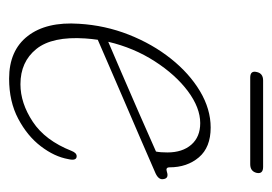

<svg xmlns="http://www.w3.org/2000/svg" viewBox="-110 -494 612 432"><g transform="rotate(90 196.0 -278.0)"><path d="M338 -125.5Q332.5 -94.5 309.2 -64Q286 -33.5 247.2 -13Q208.5 7.5 157 7.5Q93.5 7.5 61 -34.5Q28.5 -76.5 33.5 -150Q37 -208.5 58 -261.8Q79 -315 112 -356.5Q145 -398 185.2 -422Q225.5 -446 267 -446Q311.5 -446 334 -419.5Q356.5 -393 356.5 -353.5Q356.5 -344 366.5 -347.5Q381.5 -352.5 383 -339.5Q385 -329 370 -322Q336 -307 291.8 -288Q247.5 -269 203 -249.8Q158.5 -230.5 122.5 -215Q86.5 -199.5 69.5 -192Q67.5 -178 66.5 -164Q61.5 -89.5 90.2 -53.8Q119 -18 169.5 -18Q212 -18 254 -45.8Q296 -73.5 319.5 -133Q324 -144.5 331.5 -144.5Q342.5 -144.5 338 -125.5ZM257 -422.5Q222.5 -422.5 185.2 -394.8Q148 -367 117.8 -320Q87.5 -273 74 -215.5Q98.5 -226 141.5 -244.5Q184.5 -263 233 -284.2Q281.5 -305.5 321 -323Q323 -333 323 -348.5Q323 -382.5 305.5 -402.5Q288 -422.5 257 -422.5ZM142 -549.5Q145 -564 161 -564H355.5Q372 -564 369 -549.5Q365.5 -535 349.5 -535H154.5Q138.5 -535 142 -549.5Z"/></g></svg>

Font: Fraunces 72pt S100 Thin
Style: Italic
Weight: 100
Italic angle: -16°
Version: Version 1.000; ttfautohint (v1.8.3)